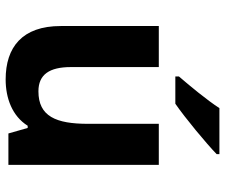

<svg xmlns="http://www.w3.org/2000/svg" viewBox="-80 -726 816 697"><g transform="rotate(90 328.5 -378.0)"><path d="M540 -756V-766H373C344 -721 290 -656 258 -619V-606H357C408 -641 502 -719 540 -756ZM579 -546H430V-289C430 -173 403 -109 312 -109C251 -109 224 -149 224 -227V-546H75V-190C75 -50 152 10 269 10C337 10 402 -14 437 -70H445L465 0H579Z"/></g></svg>

Font: Noto Sans Lisu
Style: Bold
Weight: 700
Designer: Monotype Design Team. David Williams.
Foundry: Monotype Imaging Inc.
Version: Version 2.102